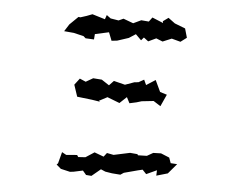

<svg xmlns="http://www.w3.org/2000/svg" viewBox="-53 -793 1105 883"><g transform="rotate(5 500.0 -351.5)"><path d="M277 -697 238 -659 217 -626 262 -622 308 -611 318 -602 357 -600 359 -625 423 -639 438 -601 464 -604 516 -621 547 -641 573 -615 585 -629 606 -613 642 -630 672 -618 713 -635 754 -624 782 -645 770 -687 721 -706 690 -729 665 -711 667 -703 616 -724 601 -704 566 -707 530 -690 484 -707 462 -697 425 -703 406 -717 399 -697 340 -715 314 -705 286 -696ZM236 -12 257 6 300 16 317 14 359 5 375 24 400 26 441 -8 462 1 493 6 532 9 547 -1 611 -18 632 -23 650 -4 698 -26 697 -1 749 -16 788 -62 758 -64 749 -89 710 -105 674 -104 646 -88 605 -87 602 -92 568 -95 493 -79 462 -85 448 -67 405 -83 365 -57 332 -55 326 -64 276 -60 256 -71 242 -18ZM285 -385 303 -331 372 -323 410 -317 404 -321 442 -341 499 -319 531 -349 545 -322 577 -329 600 -336 655 -342 688 -321 713 -376 681 -386 656 -439 614 -412 603 -436 578 -422 559 -420 517 -405 465 -418 444 -396 409 -419 369 -422 336 -403 308 -415Z"/></g></svg>

Font: チョークS
Style: Regular
Weight: 400
Designer: [Stick] Fontworks Inc.
Foundry: [Stick] Fontworks Inc.
Version: Version 1.200;FEAKit 1.0